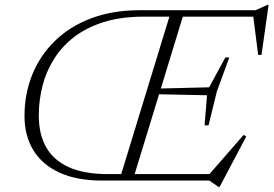

<svg xmlns="http://www.w3.org/2000/svg" viewBox="-20 -726 1100 772"><path d="M669 -685H723L513.5 0H459.5ZM543.5 -685H1007.5L1055.5 -706.5H1060L1031.5 -505.5L1018 -505L997.5 -667L1024.5 -659H556.5Q467 -659 398 -637.5Q329 -616 279.2 -578Q229.5 -540 197.8 -489.8Q166 -439.5 151 -381.2Q136 -323 136 -261.5Q136 -185.5 166.2 -133Q196.5 -80.5 258 -53.2Q319.5 -26 413.5 -26H854.5L813.5 -16L959.5 -183.5L970 -177L863 25.5H858.5L821.5 0H391Q288.5 0 219 -32Q149.5 -64 114 -122.2Q78.5 -180.5 78.5 -259.5Q78.5 -347.5 109.2 -424.5Q140 -501.5 199.5 -560.2Q259 -619 345.5 -652Q432 -685 543.5 -685ZM818.5 -222H802.5L812.5 -343L593 -347.5L600 -369.5L821 -375L886 -495H902L852 -358.5Z"/></svg>

Font: Newsreader 36pt Light
Style: Italic
Weight: 300
Italic angle: -17°
Designer: Hugues Gentile
Foundry: Production Type
Version: Version 1.003